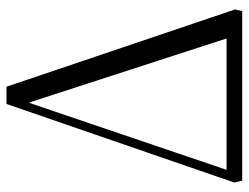

<svg xmlns="http://www.w3.org/2000/svg" viewBox="-107 -656 763 589"><g transform="rotate(-90 274.5 -361.5)"><path d="M15 0 9 -24 250 -723H303L540 -22L535 0ZM48 -48H451L255 -652H253Z"/></g></svg>

Font: Literata 60pt Light
Style: Regular
Weight: 300
Designer: Latin by Veronika Burian and Jose Scaglione. Greek by Irene Vlachou. Cyrillic by Vera Evstafieva.
Foundry: TypeTogether
Version: Version 3.103;gftools[0.9.29]